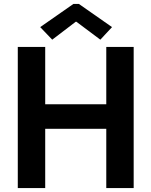

<svg xmlns="http://www.w3.org/2000/svg" viewBox="-20 -959 772 979"><path d="M70.7 0V-719.7H210.5V-427.5H521.9V-719.7H661.6V0H521.9V-302.2H210.5V0ZM246.3 -756.7 185 -820.8 354.3 -938.9H382.3L551.2 -820.8L491.6 -756.7L369.2 -848.3H366.4Z"/></svg>

Font: Reddit Sans
Style: Regular
Weight: 400
Designer: Stephen Hutchings
Foundry: Reddit
Version: Version 1.014